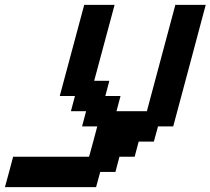

<svg xmlns="http://www.w3.org/2000/svg" viewBox="-54 -645 866 790"><path d="M-33.7 125H341.3L358.4 62.5H420.9L437.5 0H500L516.6 -62.5H579.1L596.2 -125H658.7Q681.2 -208.5 725.8 -375.2Q770.5 -542 792.5 -625H667.5L550.3 -187.5H425.3L441.9 -250H379.4L396 -312.5H333.5L417.5 -625H292.5Q275.9 -562.5 242.2 -437.5Q208.5 -312.5 191.9 -250H254.4L237.8 -187.5H300.3L283.7 -125H346.2Q340.8 -104 329.6 -62.5Q318.4 -21 312.5 0H0Q-5.4 21 -16.6 62.5Q-27.8 104 -33.7 125Z"/></svg>

Font: Faithful 32x
Style: Oblique
Weight: 400
Foundry: Faithful Resource Pack
Version: Version 1.0; January 27, 2023